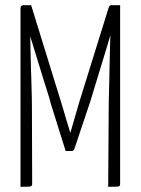

<svg xmlns="http://www.w3.org/2000/svg" viewBox="-20 -720 542 740"><path d="M233 -138 175 -323Q175 -326 168 -349Q161 -372 150 -406Q139 -440 128 -477.5Q117 -515 106.5 -548Q96 -581 89.5 -602Q83 -623 83 -623L100 -700L214 -331Q216 -326 221.5 -306.5Q227 -287 234 -264Q241 -241 246 -224.5Q251 -208 251 -208Q251 -208 256 -224.5Q261 -241 267 -263Q273 -285 279 -304Q285 -323 286 -328L398 -688L415 -618Q415 -618 409 -597Q403 -576 393.5 -544Q384 -512 372.5 -475Q361 -438 351 -404.5Q341 -371 334 -348.5Q327 -326 326 -323L267 -147Q264 -138 256 -138ZM59 0V-688Q59 -695 62.5 -697.5Q66 -700 71 -700H100L104 -644L96 -597Q96 -597 96.5 -579.5Q97 -562 97.5 -533Q98 -504 99 -470Q100 -436 101 -404Q102 -372 102.5 -347.5Q103 -323 103 -314L104 -12Q104 -6 101.5 -3.5Q99 -1 89.5 -0.5Q80 0 59 0ZM397 0 399 -306Q399 -316 399.5 -341.5Q400 -367 401 -401.5Q402 -436 402.5 -472Q403 -508 404 -539.5Q405 -571 405.5 -590Q406 -609 406 -609L398 -624V-688Q399 -690 401 -695Q403 -700 410 -700Q427 -700 434 -700Q441 -700 442 -700Q443 -700 443 -700V-12Q443 -6 441 -3.5Q439 -1 429.5 -0.5Q420 0 397 0Z"/></svg>

Font: Yanone Kaffeesatz Light
Style: Regular
Weight: 300
Designer: Yanone (Cyrillic: Daniel Pouzeot, Huerta Tipografica, and Cyreal)
Foundry: Yanone
Version: Version 2.003